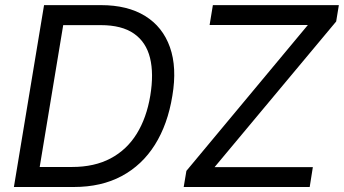

<svg xmlns="http://www.w3.org/2000/svg" viewBox="-20 -748 1375 768"><path d="M274.9 0H85.9L98.6 -80.1H268.1Q357.9 -80.1 422.6 -114.5Q487.3 -148.9 526.9 -212.9Q566.4 -276.9 581.1 -365.2Q595.7 -453.1 580.1 -516.4Q564.5 -579.6 515.9 -613.5Q467.3 -647.5 382.8 -647.5H189L202.6 -727.5H383.8Q490.2 -727.5 560.5 -684.1Q630.9 -640.6 659.7 -559.3Q688.5 -478 669.4 -364.7Q650.9 -250.5 599.6 -168.9Q548.3 -87.4 466.8 -43.7Q385.3 0 274.9 0ZM246.1 -727.5 125.5 0H35.6L156.2 -727.5ZM714.8 0 725.6 -64.5 1211.4 -647.9H818.4L831.5 -727.5H1335.4L1324.7 -662.1L838.4 -79.6H1231.4L1218.8 0Z"/></svg>

Font: Inter 24pt
Style: Italic
Weight: 400
Italic angle: -9.3988°
Designer: Rasmus Andersson
Foundry: rsms
Version: Version 4.001;git-66647c0bb